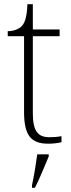

<svg xmlns="http://www.w3.org/2000/svg" viewBox="-20 -677 340 918"><path d="M210 10C231 10 254 8 274 3V-26C253 -22 237 -21 215 -21C161 -21 137 -52 137 -134V-504H265V-536H137V-657H111C109 -595 98 -566 83 -551C68 -537 45 -528 17 -528V-504H95V-142C95 -30 128 10 210 10ZM133 208V221H147C168 181 195 113 213 71V61H158C152 106 144 159 133 208Z"/></svg>

Font: Noto Serif Gurmukhi ExtraLight
Style: Regular
Weight: 200
Designer: Vaibhav Singh and the Monotype Design Team
Foundry: Monotype Imaging Inc.
Version: Version 2.004